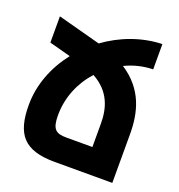

<svg xmlns="http://www.w3.org/2000/svg" viewBox="-131 -833 876 942"><g transform="rotate(20 307.0 -362.0)"><path d="M557 -592V-724C451 -721 347 -682 262 -620L38 -680V-543L150 -513C84 -429 43 -327 43 -220C43 -67 97 0 258 0H559V-255C559 -366 532 -479 412 -557C457 -579 507 -591 557 -592ZM272 -132C215 -132 195 -148 195 -222C195 -315 232 -401 291 -466C386 -414 407 -332 407 -254V-132Z"/></g></svg>

Font: Noto Sans Armenian ExtraCondensed ExtraBold
Style: Regular
Weight: 800
Width: 2
Designer: Monotype Design Team
Foundry: Monotype Imaging Inc.
Version: Version 2.008